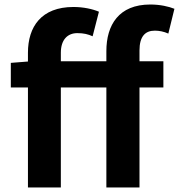

<svg xmlns="http://www.w3.org/2000/svg" viewBox="-20 -832 794 852"><path d="M28 -444H104V0H250V-444H452V0H599V-444H705V-560H599V-608C599 -670 624 -696 667 -696C686 -696 707 -692 727 -683L754 -793C729 -803 691 -812 647 -812C507 -812 452 -721 452 -605V-560H250V-598C250 -656 280 -685 323 -685C352 -685 371 -680 391 -671L419 -780C391 -792 350 -801 306 -801C163 -801 104 -713 104 -598V-559L28 -553Z"/></svg>

Font: Noto Sans Mono CJK HK
Style: Bold
Weight: 700
Designer: Ryoko NISHIZUKA 西塚涼子 (kana, bopomofo & ideographs); Paul D. Hunt (Latin, Greek & Cyrillic); Sandoll Communications 산돌커뮤니
Foundry: Adobe
Version: Version 2.004;hotconv 1.0.118;makeotfexe 2.5.65603